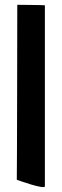

<svg xmlns="http://www.w3.org/2000/svg" viewBox="-20 -798 257 800"><path d="M50 -49C50 -49 167 -6 167 -22V-776C167 -777 52 -778 52 -778C52 -778 51 -49 50 -49Z"/></svg>

Font: Getaway
Style: Regular
Weight: 400
Version: Version 0.1